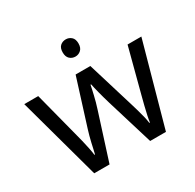

<svg xmlns="http://www.w3.org/2000/svg" viewBox="-159 -912 1103 1085"><g transform="rotate(-30 393.0 -369.0)"><path d="M397 -737Q417 -737 432.5 -723.5Q448 -710 448 -681Q448 -653 432.5 -639Q417 -625 397 -625Q375 -625 360 -639Q345 -653 345 -681Q345 -710 360 -723.5Q375 -737 397 -737ZM431 -303Q425 -324 419 -344.5Q413 -365 408.5 -383.5Q404 -402 400 -418Q396 -434 394 -445H390Q388 -434 384.5 -418Q381 -402 376.5 -383Q372 -364 366.5 -343.5Q361 -323 354 -302L258 -1H158L11 -537H102L176 -251Q184 -222 191 -192.5Q198 -163 203.5 -136.5Q209 -110 211 -91H215Q218 -103 222 -121Q226 -139 230.5 -159Q235 -179 240.5 -199Q246 -219 251 -235L346 -537H442L534 -235Q541 -212 548.5 -186Q556 -160 562 -135.5Q568 -111 570 -92H574Q576 -109 581.5 -134.5Q587 -160 594.5 -190.5Q602 -221 610 -251L685 -537H775L626 -1H523Z"/></g></svg>

Font: lhindi85
Style: Book
Weight: 400
Designer: Jelle Bosma - Monotype Design Team
Foundry: Monotype Imaging Inc.
Version: Version 2.003